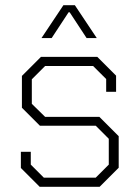

<svg xmlns="http://www.w3.org/2000/svg" viewBox="-20 -716 535 736"><path d="M60 -72V-134H98V-85L148 -35H347L397 -85V-184L347 -234H133L64 -303V-425L137 -498H353L425 -426V-364H387V-413L337 -463H153L102 -412V-318L153 -268H361L435 -194V-73L362 0H132ZM223 -696H267L351 -570H312L247 -669H243L178 -570H139Z"/></svg>

Font: Chakra Petch ExtraLight
Style: Regular
Weight: 275
Designer: Katatrad Aksorn Co.,Ltd.
Foundry: Cadson Demak Co.,Ltd.
Version: Version 1.000; ttfautohint (v1.6)